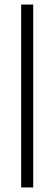

<svg xmlns="http://www.w3.org/2000/svg" viewBox="-20 -680 239 844"><path d="M73 144V-660H126V144Z"/></svg>

Font: Bricolage Grotesque Condensed ExtraLight
Style: Regular
Weight: 250
Width: 3
Designer: Mathieu Triay
Foundry: Atelier Triay
Version: Version 1.000;gftools[0.9.30]